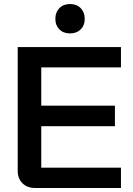

<svg xmlns="http://www.w3.org/2000/svg" viewBox="-20 -934 659 954"><path d="M68 -85V-700H581V-599H185V-409H551V-307H185V-101H581V0H154Q115 0 91.5 -23.5Q68 -47 68 -85ZM255 -840Q255 -873 275 -893.5Q295 -914 328 -914Q361 -914 381 -893.5Q401 -873 401 -840Q401 -808 381 -788Q361 -768 328 -768Q295 -768 275 -788Q255 -808 255 -840Z"/></svg>

Font: Bai Jamjuree SemiBold
Style: Regular
Weight: 600
Version: Version 1.000; ttfautohint (v1.6)